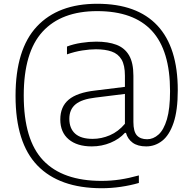

<svg xmlns="http://www.w3.org/2000/svg" viewBox="-20 -769 1026 1019"><path d="M518.5 230Q295 229.5 178.8 109.5Q62.5 -10.5 62.5 -260Q62.5 -507.5 175.5 -628.2Q288.5 -749 496 -749Q707.5 -749 815.5 -633.2Q923.5 -517.5 923.5 -290.5Q923.5 -182.5 901 -116.8Q878.5 -51 840.5 -21.5Q802.5 8 756 8Q711 8 684.2 -11.5Q657.5 -31 648.5 -64H643Q613.5 -31 566.8 -11.5Q520 8 467 8Q389 8 344.5 -29.5Q300 -67 300 -135Q300 -202.5 344.5 -240Q389 -277.5 485 -288.5L643 -308V-367Q643 -423 625 -453.2Q607 -483.5 572.5 -495.5Q538 -507.5 489 -507.5Q457 -507.5 416.8 -501.2Q376.5 -495 335.5 -480.5V-522Q369 -535 411 -541.5Q453 -548 491 -548Q553.5 -548 597.5 -531.5Q641.5 -515 664.8 -475.5Q688 -436 688 -367V-121.5Q688 -71 706.5 -50.5Q725 -30 761 -30Q793.5 -30 821.2 -54.8Q849 -79.5 865.8 -135.5Q882.5 -191.5 882.5 -285.5Q882.5 -501 786 -605.5Q689.5 -710 496 -710Q306 -710 206 -601Q106 -492 106 -262Q106 -26 209.5 82.5Q313 191 518.5 191Q569 191 617 183.8Q665 176.5 717 162V202Q672.5 215 621.5 222.5Q570.5 230 518.5 230ZM348 -138.5Q348 -87.5 378.8 -59.8Q409.5 -32 472 -32Q518.5 -32 563.2 -51.2Q608 -70.5 643 -112V-270.5L486 -251Q413.5 -242.5 380.8 -215.2Q348 -188 348 -138.5Z"/></svg>

Font: Encode Sans SemiExpanded SemiExpanded ExtraLight
Style: Regular
Weight: 200
Width: 6
Designer: Multiple Designers
Foundry: Impallari Type
Version: Version 3.000; ttfautohint (v1.8.3) -l 8 -r 50 -G 200 -x 14 